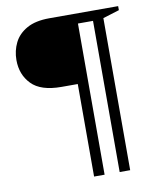

<svg xmlns="http://www.w3.org/2000/svg" viewBox="-88 -739 776 935"><g transform="rotate(-10 300.0 -271.5)"><path d="M353 127H301V-330.5H220.5Q118.5 -330.5 72.8 -377.8Q27 -425 27 -497Q27 -543 46.5 -582.5Q66 -622 108.8 -646Q151.5 -670 220.5 -670H560.5V-650L479.5 -625V127H427.5V-620.5H353Z"/></g></svg>

Font: Newsreader Text Medium
Style: Regular
Weight: 500
Designer: Hugues Gentile
Foundry: Production Type
Version: Version 1.002